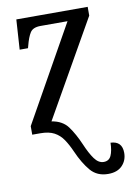

<svg xmlns="http://www.w3.org/2000/svg" viewBox="-87 -591 610 885"><g transform="rotate(-10 218.0 -148.5)"><path d="M347 239Q295 239 264.5 203Q234 167 209 110Q194 76 177.5 51.5Q161 27 136 13.5Q111 0 71 0H33V-40L284 -487H158Q122 -487 109 -466.5Q96 -446 86 -407L83 -396H44L53 -536H387V-495L131 -45Q182 -37 207.5 -2Q233 33 255 84Q274 129 293 155Q312 181 336 181Q361 181 371 159Q381 137 382 99Q436 101 436 156Q436 191 413 215Q390 239 347 239Z"/></g></svg>

Font: Noto Serif Condensed
Style: Regular
Weight: 400
Width: 3
Designer: Monotype Design Team
Foundry: Monotype Imaging Inc.
Version: Version 2.013; ttfautohint (v1.8.4.7-5d5b)